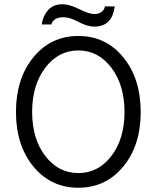

<svg xmlns="http://www.w3.org/2000/svg" viewBox="-20 -866 736 902"><path d="M423 -741Q390 -741 349 -763Q308 -785 279 -785Q231 -785 221 -751H176Q181 -790 205.5 -818Q230 -846 274 -846Q306 -846 352.5 -823Q399 -800 423 -800Q444 -800 457.5 -810.5Q471 -821 473 -836H519Q507 -741 423 -741ZM641 -339Q641 -183 559 -83.5Q477 16 348 16Q219 16 137 -83.5Q55 -183 55 -340Q55 -497 137 -597Q219 -697 348 -697Q477 -697 559 -597Q641 -497 641 -339ZM192.5 -133.5Q254 -53 348 -53Q442 -53 503.5 -133.5Q565 -214 565 -340Q565 -466 503.5 -547.5Q442 -629 348 -629Q254 -629 192.5 -547.5Q131 -466 131 -340Q131 -214 192.5 -133.5Z"/></svg>

Font: Didact Gothic
Style: Regular
Weight: 400
Designer: Daniel Johnson
Foundry: Daniel Johnson
Version: Version 2.101;PS 002.101;hotconv 1.0.88;makeotf.lib2.5.64775